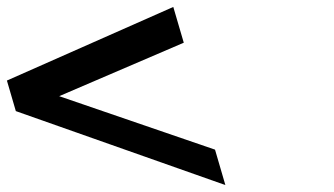

<svg xmlns="http://www.w3.org/2000/svg" viewBox="-200 -612 961 553"><path d="M-29.5 -335 329.3 -489 299.1 -592 -180.1 -380 -154.4 -292 449.1 -79 419.3 -181Z"/></svg>

Font: Din Kursivschrift
Style: BreitLeft
Weight: 400
Version: Version 1.089